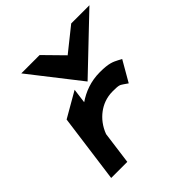

<svg xmlns="http://www.w3.org/2000/svg" viewBox="-196 -889 1036 1036"><g transform="rotate(-45 321.5 -371.0)"><path d="M542 -423C518 -435 498 -447 428 -447C357 -447 300 -424 253 -392L264 -476L120 -393L67 0H190L215 -187C231 -230 258 -264 289 -287C317 -308 355 -325 403 -325C455 -325 454 -321 472 -310L495 -294L563 -412ZM345 -458 643 -742H504L369 -634L263 -742H123Z"/></g></svg>

Font: Charger
Style: HemiRT
Weight: 900
Designer: Jasper
Foundry: Cannot Into Space Fonts
Version: Version 0.99